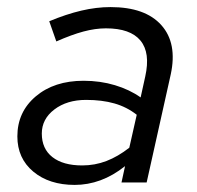

<svg xmlns="http://www.w3.org/2000/svg" viewBox="-20 -515 556 542"><path d="M191 7Q119 7 74 -30.5Q29 -68 29 -130Q29 -199 81 -243Q133 -287 216 -287Q263 -287 304.5 -274.5Q346 -262 377 -240L390 -299Q405 -366 376.5 -400.5Q348 -435 279 -435Q249 -435 215.5 -426Q182 -417 139 -398L119 -455Q167 -475 209.5 -485Q252 -495 292 -495Q390 -495 435.5 -444Q481 -393 462 -305L394 0H323L333 -46Q299 -19 263.5 -6Q228 7 191 7ZM98 -138Q98 -95 128 -71.5Q158 -48 212 -48Q248 -48 280.5 -60.5Q313 -73 345 -98L366 -191Q338 -213 303 -223Q268 -233 223 -233Q169 -233 133.5 -206Q98 -179 98 -138Z"/></svg>

Font: Red Hat Text
Style: Italic
Weight: 400
Italic angle: -12°
Designer: Pentagram / MCKL
Foundry: Pentagram / MCKL
Version: Version 1.005; Red Hat Text Italic